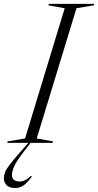

<svg xmlns="http://www.w3.org/2000/svg" viewBox="-79 -735 505 988"><path d="M-17.5 164Q-17.5 199 22 199Q51.5 199 81 169.5L85 173.5Q61.5 205.5 42.2 219Q23 232.5 -0.5 232.5Q-30.5 232.5 -44.8 218.2Q-59 204 -59 182Q-59 167.5 -53.2 152.2Q-47.5 137 -31.2 115Q-15 93 17 57L67 0H-41.5L-39.5 -7.5L50 -22.5L254 -692.5L170 -707.5L172.5 -715H406L403.5 -707.5L314.5 -692.5L110 -22.5L194 -7.5L191.5 0H78.5L50 37Q7 92 -5.2 119.2Q-17.5 146.5 -17.5 164Z"/></svg>

Font: Newsreader Display Light
Style: Italic
Weight: 300
Italic angle: -17°
Designer: Hugues Gentile
Foundry: Production Type
Version: Version 1.001